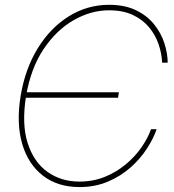

<svg xmlns="http://www.w3.org/2000/svg" viewBox="-20 -757 714 787"><path d="M305.7 9.8Q216.3 9.8 155.8 -37.1Q95.2 -84 70.8 -168Q46.4 -252 64.5 -363.3Q83 -475.1 134.8 -559.1Q186.5 -643.1 262.2 -690.2Q337.9 -737.3 427.2 -737.3Q491.2 -737.3 536.9 -715.3Q582.5 -693.4 611.3 -657.7Q640.1 -622.1 653.6 -580.6Q667 -539.1 667.5 -500H644.5Q643.1 -537.6 630.1 -575.4Q617.2 -613.3 591.3 -644.8Q565.4 -676.3 524.7 -695.6Q483.9 -714.8 427.2 -714.8Q352.5 -714.8 281.5 -674.1Q210.4 -633.3 158.2 -554.9Q106 -476.6 86.9 -363.3Q68.4 -249 93.3 -170.9Q118.2 -92.8 174.3 -52.7Q230.5 -12.7 305.2 -12.7Q361.8 -12.7 409.4 -32Q457 -51.3 495.1 -83Q533.2 -114.7 559.6 -152.6Q585.9 -190.4 599.1 -227.5H622.1Q608.9 -189 582 -147.5Q555.2 -106 514.9 -70.3Q474.6 -34.7 422.1 -12.5Q369.6 9.8 305.7 9.8ZM76.2 -356.4 79.6 -378.9H467.3L463.9 -356.4Z"/></svg>

Font: Inter 28pt Thin
Style: Italic
Weight: 250
Italic angle: -9.3988°
Designer: Rasmus Andersson
Foundry: rsms
Version: Version 4.001;git-66647c0bb